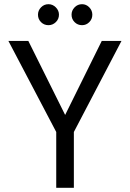

<svg xmlns="http://www.w3.org/2000/svg" viewBox="-20 -895 619 915"><path d="M248 0V-266L20 -700H115L304 -320H277L465 -700H559L332 -266V0ZM211 -775Q190 -775 175.5 -789.5Q161 -804 161 -825Q161 -845 175.5 -860Q190 -875 211 -875Q231 -875 246 -860Q261 -845 261 -825Q261 -804 246 -789.5Q231 -775 211 -775ZM371 -775Q350 -775 335.5 -789.5Q321 -804 321 -825Q321 -845 335.5 -860Q350 -875 371 -875Q391 -875 405.5 -860Q420 -845 420 -825Q420 -804 405.5 -789.5Q391 -775 371 -775Z"/></svg>

Font: DM Sans 16pt
Style: Regular
Weight: 400
Version: Version 4.004;gftools[0.9.30]